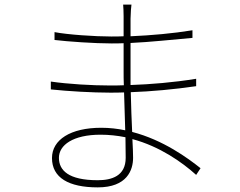

<svg xmlns="http://www.w3.org/2000/svg" viewBox="-20 -788 1040 831"><path d="M524 -105C524 -26 463 -8 403 -8C276 -8 235 -51 235 -105C235 -160 296 -205 415 -205C452 -205 488 -201 523 -194C523 -159 524 -129 524 -105ZM848 -60C794 -103 687 -182 552 -217C550 -267 547 -327 546 -389C634 -392 732 -401 829 -415V-447C730 -431 632 -423 545 -420C545 -439 545 -457 545 -476V-602C632 -606 721 -616 813 -624V-657C727 -643 635 -635 545 -631C545 -666 545 -695 545 -707C546 -739 547 -753 549 -768H513C514 -760 515 -733 515 -718V-631C497 -630 480 -630 462 -630C392 -630 272 -638 216 -649V-615C274 -608 390 -600 463 -600C480 -600 498 -600 515 -601V-476C515 -461 515 -441 516 -419C495 -418 475 -418 456 -418C379 -418 275 -424 200 -435V-401C275 -393 380 -387 456 -387C476 -387 496 -387 517 -388L522 -224C489 -231 454 -235 418 -235C285 -235 205 -183 205 -104C205 -19 277 23 403 23C530 23 556 -52 556 -105C556 -122 555 -150 553 -186C672 -154 768 -86 829 -31Z"/></svg>

Font: Noto Sans T Chinese Thin
Style: Regular
Weight: 100
Designer: Ryoko NISHIZUKA (kana & ideographs); Paul D. Hunt (Latin, Greek & Cyrillic); Wenlong ZHANG (bopomofo); Sandoll Communica
Foundry: Adobe Systems Incorporated
Version: Version 1.000;PS 1;hotconv 1.0.78;makeotf.lib2.5.61930